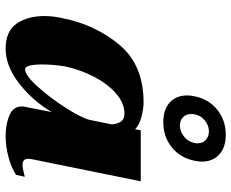

<svg xmlns="http://www.w3.org/2000/svg" viewBox="-90 -722 822 682"><g transform="rotate(90 321.0 -381.0)"><path d="M319 -635Q319 -648 322 -661Q332 -711 369.5 -741.5Q407 -772 459 -772Q503 -772 528.5 -749Q554 -726 554 -687Q554 -675 551 -661Q541 -611 503.5 -580.5Q466 -550 414 -550Q369 -550 344 -573Q319 -596 319 -635ZM488 -661Q489 -665 489 -672Q489 -690 477 -701Q465 -712 447 -712Q423 -712 404 -694Q385 -676 385 -649Q385 -631 396.5 -620Q408 -609 426 -609Q447 -609 465 -623.5Q483 -638 488 -661ZM37 -128Q37 -160 45 -194Q68 -309 139.5 -394.5Q211 -480 344 -480Q366 -480 395 -472.5Q424 -465 439 -450L443 -470H624L546 -86Q544 -74 544 -71Q544 -50 565 -50Q574 -50 587 -53Q600 -56 608 -58L601 -27Q575 -10 537.5 0Q500 10 463 10Q421 10 389.5 -3.5Q358 -17 358 -48Q358 -52 360 -62L378 -154Q339 -87 277 -38.5Q215 10 153 10Q91 10 64 -29Q37 -68 37 -128ZM406 -289 422 -368Q419 -391 410.5 -401.5Q402 -412 383 -412Q347 -412 313 -383Q279 -354 253.5 -305.5Q228 -257 216 -202Q209 -160 209 -120Q209 -59 226 -59Q247 -59 287 -103Q327 -147 363 -203.5Q399 -260 406 -289Z"/></g></svg>

Font: Taviraj ExtraBold
Style: Italic
Weight: 800
Italic angle: -12°
Designer: Katatrad Team
Foundry: CadsonDemak
Version: Version 1.001